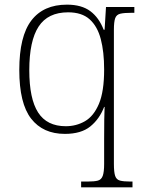

<svg xmlns="http://www.w3.org/2000/svg" viewBox="-20 -566 621 826"><path d="M329 240V215H358Q386 215 401 211Q416 207 422 190.5Q428 174 428 139V33Q428 -11 428.5 -50.5Q429 -90 430 -106H428Q408 -54 368.5 -22Q329 10 259 10Q165 10 114 -55.5Q63 -121 63 -265Q63 -410 115 -478Q167 -546 268 -546Q331 -546 368.5 -518Q406 -490 426 -438H430L436 -536H558V-511H548Q514 -511 497.5 -507Q481 -503 475.5 -487.5Q470 -472 470 -438V139Q470 175 475.5 191Q481 207 496.5 211Q512 215 540 215H550V240ZM263 -23Q308 -23 345.5 -44.5Q383 -66 405.5 -119Q428 -172 428 -267Q428 -343 413.5 -398Q399 -453 365.5 -483Q332 -513 273 -513Q186 -513 146 -451.5Q106 -390 106 -264Q106 -141 144 -82Q182 -23 263 -23Z"/></svg>

Font: Noto Serif Tamil ExtraLight
Style: Italic
Weight: 200
Italic angle: -12°
Designer: Indian Type Foundry, Tom Grace, and the Monotype Design Team
Foundry: Monotype Imaging Inc.
Version: Version 2.003; ttfautohint (v1.8.4.7-5d5b)